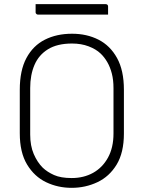

<svg xmlns="http://www.w3.org/2000/svg" viewBox="-20 -882 690 922"><path d="M326 -720Q397 -720 453 -691.5Q509 -663 542 -603.5Q575 -544 575 -451V-241Q575 -149 540 -91.5Q505 -34 447.5 -7Q390 20 324 20Q258 20 201.5 -7Q145 -34 110 -92Q75 -150 75 -242V-451Q75 -544 107 -603.5Q139 -663 195.5 -691.5Q252 -720 326 -720ZM125 -236Q125 -182 142 -142.5Q159 -103 185 -77Q207 -56 239.5 -41.5Q272 -27 324 -27Q382 -27 427 -52Q472 -77 498.5 -125Q525 -173 525 -241V-459Q525 -498 517 -529Q509 -560 495 -584Q481 -608 463 -625Q441 -646 405.5 -659.5Q370 -673 326 -673Q255 -673 210.5 -645.5Q166 -618 145.5 -570Q125 -522 125 -459ZM151 -862H488Q493 -862 496 -859Q499 -856 499 -851Q499 -841 499 -831.5Q499 -822 499 -812H162Q159 -812 156.5 -813.5Q154 -815 152.5 -817.5Q151 -820 151 -823Q151 -833 151 -842.5Q151 -852 151 -862Z"/></svg>

Font: Recursive Light
Style: Regular
Weight: 300
Version: Version 1.085